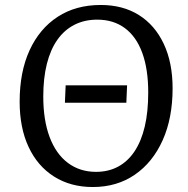

<svg xmlns="http://www.w3.org/2000/svg" viewBox="-20 -738 755 772"><path d="M353 14Q264 14 197.5 -28Q131 -70 95 -147Q59 -224 59 -329Q59 -449 99 -536Q139 -623 212 -670.5Q285 -718 385 -718Q474 -718 538.5 -677.5Q603 -637 638.5 -561.5Q674 -486 674 -383Q674 -263 634 -174Q594 -85 522 -35.5Q450 14 353 14ZM366 -47Q416 -47 455 -68Q494 -89 521 -129.5Q548 -170 562 -229Q576 -288 576 -366Q576 -460 552 -525.5Q528 -591 482 -625Q436 -659 371 -659Q320 -659 279.5 -638.5Q239 -618 211 -578.5Q183 -539 168.5 -481.5Q154 -424 154 -350Q154 -255 179.5 -187Q205 -119 253 -83Q301 -47 366 -47ZM241 -325 244 -395H491L488 -325Z"/></svg>

Font: Literata 18pt
Style: Italic
Weight: 400
Italic angle: -2°
Designer: Latin by Veronika Burian and Jose Scaglione. Greek by Irene Vlachou. Cyrillic by Vera Evstafieva
Foundry: TypeTogether
Version: Version 3.103;gftools[0.9.29]